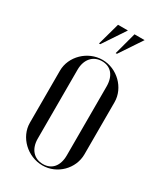

<svg xmlns="http://www.w3.org/2000/svg" viewBox="-172 -731 687 807"><g transform="rotate(30 171.5 -327.5)"><path d="M211 -555 283 -663H234L205 -555ZM130 -555 202 -663H154L124 -555ZM172 -503C100 -503 39 -443 39 -374V-121C39 -52 101 8 174 8C245 8 304 -51 304 -121V-374C304 -443 243 -503 172 -503ZM173 -497C216 -497 242 -466 242 -414V-80C242 -29 216 2 173 2C129 2 101 -30 101 -80V-414C101 -464 129 -497 173 -497Z"/></g></svg>

Font: Moniqa Display
Style: Regular
Weight: 400
Designer: Rajesh Rajput
Foundry: Rajesh Rajput
Version: Version 1.000